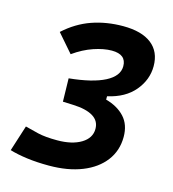

<svg xmlns="http://www.w3.org/2000/svg" viewBox="-107 -791 800 889"><g transform="rotate(15 293.0 -346.5)"><path d="M208 9.8Q149.9 9.8 102.5 3.4Q55.2 -2.9 19.5 -13.7L59.1 -137.7Q87.4 -129.9 122.8 -121.6Q158.2 -113.3 214.8 -113.3Q286.1 -113.3 329.6 -139.6Q373 -166 373 -210Q373 -248.5 339.8 -268.6Q306.6 -288.6 245.1 -291L194.8 -293L192.4 -404.3Q304.7 -415.5 363.5 -446Q422.4 -476.6 422.4 -523.4Q422.4 -580.1 353 -580.1Q314.5 -580.1 266.8 -564Q219.2 -547.9 172.4 -514.6L97.2 -601.1Q156.2 -654.8 225.6 -679Q294.9 -703.1 374.5 -703.1Q463.4 -703.1 510.7 -666.3Q558.1 -629.4 558.1 -560.1Q558.1 -495.1 513.7 -441.9Q469.2 -388.7 385.7 -370.1V-354Q442.9 -338.4 475.8 -302.5Q508.8 -266.6 508.8 -208Q508.8 -142.1 471.4 -93Q434.1 -43.9 366.7 -17.1Q299.3 9.8 208 9.8Z"/></g></svg>

Font: CaskaydiaCove NF
Style: Bold Italic
Weight: 700
Italic angle: -10°
Designer: Aaron Bell
Foundry: Saja Typeworks
Version: Version 2111.001; VTT 6.35;Nerd Fonts 3.2.1